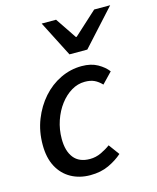

<svg xmlns="http://www.w3.org/2000/svg" viewBox="-114 -825 746 915"><g transform="rotate(-15 259.0 -367.0)"><path d="M218 12Q165 12 123.5 -11Q82 -34 58.5 -78Q35 -122 35 -186Q35 -253 57.5 -310Q80 -367 118 -410Q156 -453 206 -477Q256 -501 311 -501Q357 -501 389 -483Q421 -465 439 -441L389 -389Q372 -407 353 -416Q334 -425 306 -425Q271 -425 239.5 -406Q208 -387 183.5 -354.5Q159 -322 144.5 -279.5Q130 -237 130 -190Q130 -130 156.5 -96.5Q183 -63 236 -63Q265 -63 291.5 -75.5Q318 -88 338 -103L377 -50Q349 -25 309.5 -6.5Q270 12 218 12ZM270 -570 180 -746H251L321 -642H325L439 -746H518L358 -570Z"/></g></svg>

Font: Source Sans 3 Medium
Style: Italic
Weight: 500
Italic angle: -11°
Designer: Paul D. Hunt
Foundry: Adobe
Version: Version 3.052;hotconv 1.1.0;makeotfexe 2.6.0